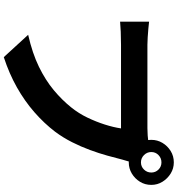

<svg xmlns="http://www.w3.org/2000/svg" viewBox="19 -920 961 1040"><g transform="rotate(90 500.0 -399.5)"><path d="M803 -738Q803 -715 819.5 -698.5Q836 -682 859 -682Q882 -682 898 -698.5Q914 -715 914 -738Q914 -761 898 -777Q882 -793 859 -793Q836 -793 819.5 -777Q803 -761 803 -738ZM737 -738Q737 -771 753.5 -798.5Q770 -826 797.5 -843Q825 -860 859 -860Q892 -860 919.5 -843Q947 -826 964 -798.5Q981 -771 981 -738Q981 -704 964 -676.5Q947 -649 919.5 -632.5Q892 -616 859 -616Q825 -616 797.5 -632.5Q770 -649 753.5 -676.5Q737 -704 737 -738ZM868 -655Q861 -640 855 -618.5Q849 -597 844 -581Q835 -545 822.5 -500Q810 -455 792 -406Q774 -357 749.5 -308.5Q725 -260 693 -217Q648 -158 587.5 -105Q527 -52 452.5 -10Q378 32 289 61L168 -71Q269 -94 341.5 -129.5Q414 -165 467.5 -209.5Q521 -254 561 -304Q594 -345 616.5 -392Q639 -439 654 -486Q669 -533 675 -574Q660 -574 626 -574Q592 -574 548 -574Q504 -574 455.5 -574Q407 -574 361 -574Q315 -574 278.5 -574Q242 -574 222 -574Q186 -574 151.5 -572.5Q117 -571 97 -569V-726Q113 -724 135.5 -722Q158 -720 182 -718.5Q206 -717 222 -717Q239 -717 268.5 -717Q298 -717 335.5 -717Q373 -717 414.5 -717Q456 -717 496.5 -717Q537 -717 572.5 -717Q608 -717 634.5 -717Q661 -717 674 -717Q690 -717 713.5 -718.5Q737 -720 759 -725Z"/></g></svg>

Font: Noto Sans KR ExtraBold
Style: Regular
Weight: 800
Designer: Ryoko NISHIZUKA  (kana, bopomofo & ideographs); Paul D. Hunt (Latin, Greek & Cyrillic); Sandoll Communications , Soo-you
Foundry: Adobe
Version: Version 2.004-H2;hotconv 1.0.118;makeotfexe 2.5.65603